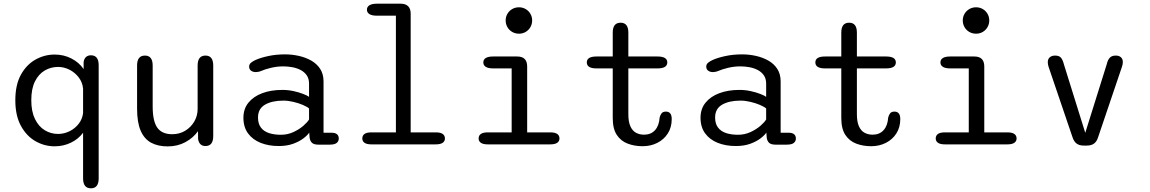

<svg xmlns="http://www.w3.org/2000/svg" viewBox="-20 -782 6230 1040"><path d="M472.5 238Q430 238 430 184V-63Q405 -29 364.2 -9.2Q323.5 10.5 276 10.5Q221 10.5 172.2 -17.2Q123.5 -45 93.2 -100.5Q63 -156 63 -239Q63 -322.5 93.2 -377.2Q123.5 -432 172.2 -459.2Q221 -486.5 276 -486.5Q325.5 -486.5 366.8 -465.2Q408 -444 433 -408V-446.5Q436 -464.5 446.2 -473.5Q456.5 -482.5 472.5 -482.5Q514.5 -482.5 514.5 -428.5V184Q514.5 238 472.5 238ZM294.5 -56.5Q326.5 -56.5 356 -70.8Q385.5 -85 405.8 -110.8Q426 -136.5 430 -169.5V-301.5Q427 -335.5 406.8 -362.2Q386.5 -389 356.8 -404.2Q327 -419.5 294.5 -419.5Q255.5 -419.5 222.5 -400.2Q189.5 -381 169.5 -341.2Q149.5 -301.5 149.5 -239Q149.5 -178 169.5 -137.2Q189.5 -96.5 222.5 -76.5Q255.5 -56.5 294.5 -56.5Z M765 -481Q807 -481 807 -427V-205.5Q807 -126 832 -90.5Q857 -55 913 -55Q952.5 -55 983.5 -74Q1014.5 -93 1032.5 -124Q1050.5 -155 1050.5 -191.5V-427Q1050.5 -481 1093 -481Q1135 -481 1135 -427V-45Q1135 9 1093 9Q1059.5 9 1053 -28.5L1052.5 -71.5Q1027 -35.5 984.5 -12.2Q942 11 888 11Q835.5 11 798.5 -9Q761.5 -29 742 -74Q722.5 -119 722.5 -193.5V-427Q722.5 -481 765 -481Z M1704.5 1.5Q1680 1.5 1669.5 -8.8Q1659 -19 1657 -37.5L1655 -64Q1646.5 -50 1624 -32.8Q1601.5 -15.5 1567.8 -3.2Q1534 9 1490 9Q1435 9 1391.8 -8.2Q1348.5 -25.5 1323.5 -59.5Q1298.5 -93.5 1298.5 -144Q1298.5 -192.5 1325.8 -226Q1353 -259.5 1400.5 -277.2Q1448 -295 1509 -295Q1540.5 -295 1570.2 -288.5Q1600 -282 1622.2 -273.2Q1644.5 -264.5 1654 -257.5V-329Q1654 -356 1641.5 -374Q1629 -392 1608.5 -402.8Q1588 -413.5 1563.2 -418Q1538.5 -422.5 1514 -422.5Q1481.5 -422.5 1448.5 -414.8Q1415.5 -407 1393 -397Q1385.5 -394 1378.2 -392.8Q1371 -391.5 1366 -391.5Q1350 -391.5 1339.8 -399.2Q1329.5 -407 1329.5 -421Q1329.5 -434 1339.5 -442.2Q1349.5 -450.5 1364 -457Q1390 -469 1432.2 -478.2Q1474.5 -487.5 1524 -487.5Q1562 -487.5 1598.8 -479.2Q1635.5 -471 1666 -453.8Q1696.5 -436.5 1714.5 -408.5Q1732.5 -380.5 1732.5 -341V-63H1776.5Q1795.5 -63 1805.2 -55Q1815 -47 1815 -31.5Q1815 -17 1803.8 -7.8Q1792.5 1.5 1765.5 1.5ZM1654 -194.5Q1644 -203.5 1620.8 -213.5Q1597.5 -223.5 1569.2 -230.2Q1541 -237 1515 -237Q1453.5 -237 1415.5 -215Q1377.5 -193 1377.5 -145.5Q1377.5 -111.5 1393.5 -90.8Q1409.5 -70 1437.5 -61Q1465.5 -52 1501.5 -52Q1537.5 -52 1569 -66.5Q1600.5 -81 1623 -100.5Q1645.5 -120 1654 -135Z M1992 0Q1966.5 0 1954.5 -8.5Q1942.5 -17 1942.5 -32Q1942.5 -48 1954.5 -56.5Q1966.5 -65 1992 -65H2124.5V-697H2021.5Q1995 -697 1981.2 -705.5Q1967.5 -714 1967.5 -729.5Q1967.5 -745 1981.2 -753.5Q1995 -762 2021.5 -762H2150.5Q2177 -762 2190.8 -748.2Q2204.5 -734.5 2204.5 -708V-65H2340.5Q2365.5 -65 2377.8 -56.5Q2390 -48 2390 -32Q2390 -17 2377.8 -8.5Q2365.5 0 2340.5 0Z M2622 -65H2751.5V-411.5H2650.5Q2624.5 -411.5 2611.2 -420Q2598 -428.5 2598 -444Q2598 -459.5 2611.2 -467.8Q2624.5 -476 2650.5 -476H2781.5Q2835.5 -476 2835.5 -422V-65H2960.5Q2986 -65 2998.2 -56.5Q3010.5 -48 3010.5 -32Q3010.5 -17 2998.2 -8.5Q2986 0 2960.5 0H2622Q2597 0 2584.8 -8.5Q2572.5 -17 2572.5 -32Q2572.5 -48 2584.8 -56.5Q2597 -65 2622 -65ZM2719 -671.5Q2719 -691 2728.5 -707.2Q2738 -723.5 2754.5 -733Q2771 -742.5 2791 -742.5Q2811 -742.5 2827.2 -733Q2843.5 -723.5 2853 -707.2Q2862.5 -691 2862.5 -671.5Q2862.5 -651.5 2853 -635Q2843.5 -618.5 2827.2 -609Q2811 -599.5 2791 -599.5Q2771 -599.5 2754.5 -609Q2738 -618.5 2728.5 -635Q2719 -651.5 2719 -671.5Z M3211 -411.5Q3158.5 -411.5 3158.5 -444Q3158.5 -476 3211 -476H3299V-605.5Q3299 -659 3341.5 -659Q3383.5 -659 3383.5 -605.5V-476H3541.5Q3594.5 -476 3594.5 -444Q3594.5 -411.5 3541.5 -411.5H3383.5V-163.5Q3383.5 -122.5 3394.5 -98Q3405.5 -73.5 3424.8 -63Q3444 -52.5 3468.5 -52.5Q3506 -52.5 3528 -76.8Q3550 -101 3553 -145Q3556 -158 3563.2 -167.8Q3570.5 -177.5 3587 -177.5Q3602.5 -177.5 3610.5 -167.5Q3618.5 -157.5 3618.5 -137Q3618.5 -92 3597.2 -59Q3576 -26 3540.2 -8Q3504.5 10 3461 10Q3417 10 3380 -4Q3343 -18 3321 -51.2Q3299 -84.5 3299 -142.5V-411.5Z M4180.5 1.5Q4156 1.5 4145.5 -8.8Q4135 -19 4133 -37.5L4131 -64Q4122.5 -50 4100 -32.8Q4077.5 -15.5 4043.8 -3.2Q4010 9 3966 9Q3911 9 3867.8 -8.2Q3824.5 -25.5 3799.5 -59.5Q3774.5 -93.5 3774.5 -144Q3774.5 -192.5 3801.8 -226Q3829 -259.5 3876.5 -277.2Q3924 -295 3985 -295Q4016.5 -295 4046.2 -288.5Q4076 -282 4098.2 -273.2Q4120.5 -264.5 4130 -257.5V-329Q4130 -356 4117.5 -374Q4105 -392 4084.5 -402.8Q4064 -413.5 4039.2 -418Q4014.5 -422.5 3990 -422.5Q3957.5 -422.5 3924.5 -414.8Q3891.5 -407 3869 -397Q3861.5 -394 3854.2 -392.8Q3847 -391.5 3842 -391.5Q3826 -391.5 3815.8 -399.2Q3805.5 -407 3805.5 -421Q3805.5 -434 3815.5 -442.2Q3825.5 -450.5 3840 -457Q3866 -469 3908.2 -478.2Q3950.5 -487.5 4000 -487.5Q4038 -487.5 4074.8 -479.2Q4111.5 -471 4142 -453.8Q4172.5 -436.5 4190.5 -408.5Q4208.5 -380.5 4208.5 -341V-63H4252.5Q4271.5 -63 4281.2 -55Q4291 -47 4291 -31.5Q4291 -17 4279.8 -7.8Q4268.5 1.5 4241.5 1.5ZM4130 -194.5Q4120 -203.5 4096.8 -213.5Q4073.5 -223.5 4045.2 -230.2Q4017 -237 3991 -237Q3929.5 -237 3891.5 -215Q3853.5 -193 3853.5 -145.5Q3853.5 -111.5 3869.5 -90.8Q3885.5 -70 3913.5 -61Q3941.5 -52 3977.5 -52Q4013.5 -52 4045 -66.5Q4076.5 -81 4099 -100.5Q4121.5 -120 4130 -135Z M4449 -411.5Q4396.5 -411.5 4396.5 -444Q4396.5 -476 4449 -476H4537V-605.5Q4537 -659 4579.5 -659Q4621.5 -659 4621.5 -605.5V-476H4779.5Q4832.5 -476 4832.5 -444Q4832.5 -411.5 4779.5 -411.5H4621.5V-163.5Q4621.5 -122.5 4632.5 -98Q4643.5 -73.5 4662.8 -63Q4682 -52.5 4706.5 -52.5Q4744 -52.5 4766 -76.8Q4788 -101 4791 -145Q4794 -158 4801.2 -167.8Q4808.5 -177.5 4825 -177.5Q4840.5 -177.5 4848.5 -167.5Q4856.5 -157.5 4856.5 -137Q4856.5 -92 4835.2 -59Q4814 -26 4778.2 -8Q4742.5 10 4699 10Q4655 10 4618 -4Q4581 -18 4559 -51.2Q4537 -84.5 4537 -142.5V-411.5Z M5098 -65H5227.5V-411.5H5126.5Q5100.5 -411.5 5087.2 -420Q5074 -428.5 5074 -444Q5074 -459.5 5087.2 -467.8Q5100.5 -476 5126.5 -476H5257.5Q5311.5 -476 5311.5 -422V-65H5436.5Q5462 -65 5474.2 -56.5Q5486.5 -48 5486.5 -32Q5486.5 -17 5474.2 -8.5Q5462 0 5436.5 0H5098Q5073 0 5060.8 -8.5Q5048.5 -17 5048.5 -32Q5048.5 -48 5060.8 -56.5Q5073 -65 5098 -65ZM5195 -671.5Q5195 -691 5204.5 -707.2Q5214 -723.5 5230.5 -733Q5247 -742.5 5267 -742.5Q5287 -742.5 5303.2 -733Q5319.5 -723.5 5329 -707.2Q5338.5 -691 5338.5 -671.5Q5338.5 -651.5 5329 -635Q5319.5 -618.5 5303.2 -609Q5287 -599.5 5267 -599.5Q5247 -599.5 5230.5 -609Q5214 -618.5 5204.5 -635Q5195 -651.5 5195 -671.5Z M5850 6.5Q5826 6.5 5811.5 -4.5Q5797 -15.5 5789.5 -38.5L5660 -419.5Q5655.5 -433.5 5655.5 -445Q5655.5 -462.5 5666.5 -471.8Q5677.5 -481 5695 -481Q5716.5 -481 5726.5 -469.8Q5736.5 -458.5 5742.5 -434.5L5858.5 -62.5L5975 -434.5Q5980.5 -458 5991.5 -469.5Q6002.5 -481 6024 -481Q6041 -481 6051.5 -472Q6062 -463 6062 -445.5Q6062 -433.5 6057 -419.5L5928 -38.5Q5921 -15.5 5906.2 -4.5Q5891.5 6.5 5867.5 6.5Z"/></svg>

Font: Sono Monospace
Style: Regular
Weight: 400
Designer: Tyler Finck
Foundry: Tyler Finck
Version: Version 2.112